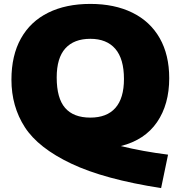

<svg xmlns="http://www.w3.org/2000/svg" viewBox="-20 -770 924 982"><path d="M598 -23Q709 4.5 839.5 21L804 192Q513.5 147 344.8 67Q176 -13 107.2 -119.2Q38.5 -225.5 38.5 -362.5Q38.5 -486.5 87.2 -573.5Q136 -660.5 226.8 -705.2Q317.5 -750 442 -750Q566 -750 657 -705.2Q748 -660.5 796.8 -575Q845.5 -489.5 845.5 -370Q845.5 -236 783 -145Q720.5 -54 598 -23ZM442 -168.5Q526.5 -168.5 570.2 -218Q614 -267.5 614 -366Q614 -469 569.8 -520.2Q525.5 -571.5 442 -571.5Q358.5 -571.5 314.2 -522.5Q270 -473.5 270 -374Q270 -267.5 313 -218Q356 -168.5 442 -168.5Z"/></svg>

Font: Encode Sans Semi Expanded Black
Style: Regular
Weight: 900
Width: 6
Designer: Multiple Designers
Foundry: Impallari Type
Version: Version 2.000